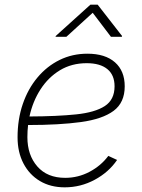

<svg xmlns="http://www.w3.org/2000/svg" viewBox="-20 -782 599 811"><path d="M253.4 9.3Q193.4 9.3 148.7 -17.3Q104 -43.9 79.1 -91.6Q54.2 -139.2 54.2 -202.1Q54.2 -278.3 76.2 -342.5Q98.1 -406.7 138.2 -454.6Q178.2 -502.4 231.9 -528.8Q285.6 -555.2 349.1 -555.2Q424.3 -555.2 465.6 -518.8Q506.8 -482.4 506.8 -417.5Q506.8 -348.6 459.7 -313.7Q412.6 -278.8 321.5 -266.4Q230.5 -253.9 98.6 -253.9Q95.7 -228.5 95.7 -202.6Q95.7 -127 137.7 -78.9Q179.7 -30.8 255.4 -30.8Q310.1 -30.8 358.4 -56.4Q406.7 -82 437.5 -123.5L474.6 -106.4Q439.5 -54.7 380.1 -22.7Q320.8 9.3 253.4 9.3ZM104.5 -290Q221.2 -290.5 301.3 -298.8Q381.3 -307.1 422.6 -334Q463.9 -360.8 463.9 -417.5Q463.9 -465.3 433.3 -490.2Q402.8 -515.1 346.2 -515.1Q282.7 -515.1 233.4 -485.4Q184.1 -455.6 151.1 -404.5Q118.2 -353.5 104.5 -290ZM260.3 -626.5H214.8L215.3 -629.9L361.8 -762.2H392.6L495.6 -629.9L494.6 -626.5H448.7L371.6 -728Z"/></svg>

Font: Inter Extra Light
Style: Italic
Weight: 200
Italic angle: -9.39999°
Designer: Rasmus Andersson
Foundry: rsms
Version: Version 4.000;git-3c8e0fc